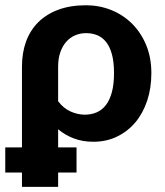

<svg xmlns="http://www.w3.org/2000/svg" viewBox="-33 -544 626 730"><path d="M188 -159Q209 -131.5 236 -119.8Q263 -108 289 -108Q314 -108 334.5 -116.8Q355 -125.5 369.8 -144.8Q384.5 -164 392.5 -194Q400.5 -224 400.5 -266Q400.5 -307.5 392.8 -336.5Q385 -365.5 371 -383.5Q357 -401.5 337.5 -409.8Q318 -418 294 -418Q272 -418 252.8 -409.8Q233.5 -401.5 219.2 -385.5Q205 -369.5 196.5 -345.8Q188 -322 188 -290.5ZM50.5 -290.5Q50.5 -343.5 66.2 -386.5Q82 -429.5 113 -460Q144 -490.5 189.2 -507.2Q234.5 -524 294 -524Q344.5 -524 389.5 -506Q434.5 -488 468.5 -454.5Q502.5 -421 522.5 -373.2Q542.5 -325.5 542.5 -266Q542.5 -209.5 526.8 -161.8Q511 -114 482 -79.2Q453 -44.5 412.2 -24.8Q371.5 -5 321.5 -5Q281.5 -5 248.2 -17.5Q215 -30 188 -52.5V16.5H258V112H188V166.5H50.5V112H-13V16.5H50.5Z"/></svg>

Font: Lato 2
Style: Regular
Weight: 800
Designer: Lukasz Dziedzic with Adam Twardoch and Botio Nikoltchev
Foundry: tyPoland Lukasz Dziedzic
Version: Version 2.015; 2015-08-06; http://www.latofonts.com/